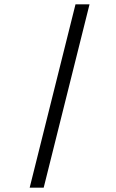

<svg xmlns="http://www.w3.org/2000/svg" viewBox="-20 -720 540 890"><path d="M117.5 150 330 -700H395L182.5 150Z"/></svg>

Font: Funnel Sans Light
Style: Italic
Weight: 300
Italic angle: -14.036°
Designer: NORD ID, Kristian Moeller
Foundry: Dicotype
Version: Version 1.000